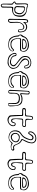

<svg xmlns="http://www.w3.org/2000/svg" viewBox="1945 -2598 941 4871"><g transform="rotate(90 2415.5 -162.5)"><path d="M173 132Q173 156 173.5 180.5Q174 205 173 228Q172 238 171.5 248.5Q171 259 165 264Q155 273 142 280.5Q129 288 117 288Q107 288 96 279Q85 270 80 261Q75 250 74 236Q73 222 73 209Q72 163 72.5 116.5Q73 70 74 24Q74 10 68 -1.5Q62 -13 47 -21Q33 -28 24 -44Q17 -56 19 -68Q21 -80 37 -83Q61 -89 64 -102Q67 -115 67 -131Q67 -184 66.5 -238Q66 -292 67 -346Q67 -387 92 -399Q117 -411 158 -392Q179 -382 198 -381Q292 -374 348.5 -332.5Q405 -291 407 -208Q408 -177 402 -147Q396 -117 386 -88Q378 -63 354 -42.5Q330 -22 298 -10.5Q266 1 233 1Q204 0 192 2Q180 4 177.5 14.5Q175 25 174 51V132ZM93 151V229Q94 240 96 251.5Q98 263 117 264Q136 265 141 254.5Q146 244 146 231Q147 181 148.5 131.5Q150 82 150 33Q151 1 155 -12.5Q159 -26 176 -27.5Q193 -29 231 -24Q281 -19 317.5 -39Q354 -59 364 -104Q376 -155 375 -205Q375 -253 350.5 -289.5Q326 -326 285.5 -346Q245 -366 197 -362Q184 -361 169 -365.5Q154 -370 143 -377Q126 -391 115 -386.5Q104 -382 97 -368Q87 -345 87 -317Q88 -268 90 -218.5Q92 -169 94 -119Q94 -103 88 -90.5Q82 -78 60 -72Q55 -71 49.5 -65Q44 -59 43 -54Q43 -50 48.5 -44Q54 -38 59 -36Q85 -28 93 -11Q101 6 99 26Q98 57 96.5 89Q95 121 93 151ZM139 -228Q139 -241 138.5 -254Q138 -267 139 -280Q140 -331 198 -325Q245 -321 279 -299.5Q313 -278 330 -244Q347 -210 340 -167Q339 -158 336 -148.5Q333 -139 331 -130Q319 -87 294 -71Q269 -55 219 -53Q175 -52 152 -77.5Q129 -103 134 -147Q136 -161 137 -180Q138 -199 139 -213.5Q140 -228 139 -228ZM314 -176Q319 -227 290.5 -261Q262 -295 218 -305Q191 -312 180 -305.5Q169 -299 167 -275Q165 -238 164 -201.5Q163 -165 161 -127Q160 -108 170 -97.5Q180 -87 200 -81Q276 -62 299 -123Q311 -147 314 -176Z M555 -331Q581 -356 609 -369.5Q637 -383 667 -381Q723 -377 758.5 -339.5Q794 -302 799 -224Q801 -214 800.5 -204Q800 -194 799 -185Q798 -167 788 -157Q778 -147 761 -148Q728 -148 725 -184Q724 -199 722 -214Q720 -229 717 -244Q710 -280 684 -283.5Q658 -287 632 -276Q607 -266 592 -246.5Q577 -227 566 -203Q559 -186 557.5 -152Q556 -118 557 -79.5Q558 -41 560 -9.5Q562 22 562 35Q562 51 551 70Q540 89 526 99Q515 106 499.5 104.5Q484 103 472.5 94.5Q461 86 459 73Q457 55 457.5 33.5Q458 12 459 -5Q460 -30 460 -68Q460 -106 460.5 -147.5Q461 -189 461.5 -227Q462 -265 462 -291.5Q462 -318 463 -325Q464 -338 468 -354Q472 -370 477 -383Q484 -398 500.5 -403Q517 -408 532 -404Q548 -400 552 -385Q556 -370 555 -356ZM548 -283Q542 -279 540.5 -284Q539 -289 539 -297Q539 -305 539 -309Q539 -320 540.5 -330.5Q542 -341 542 -351Q542 -362 538 -371Q534 -380 521 -381Q508 -383 501.5 -375.5Q495 -368 493 -356Q491 -341 489 -326Q487 -311 487 -296Q486 -227 485 -158.5Q484 -90 483 -22Q483 -1 483.5 21Q484 43 486 65Q488 78 500.5 82Q513 86 521 76Q535 59 537 33Q539 -8 536 -50.5Q533 -93 535 -135Q538 -179 553.5 -217Q569 -255 605 -283Q627 -299 651.5 -306.5Q676 -314 701 -300Q724 -287 730 -263Q736 -239 737 -214Q738 -206 737 -197.5Q736 -189 738 -181Q740 -176 746 -171Q752 -166 757 -165Q762 -164 768.5 -169Q775 -174 776 -178Q778 -191 779.5 -204Q781 -217 779 -230Q774 -295 739.5 -327Q705 -359 648 -355Q638 -354 622 -348Q606 -342 593 -332Q568 -313 560 -299.5Q552 -286 548 -283Z M999 -202Q986 -204 977 -198Q968 -192 967 -179Q966 -148 966.5 -127Q967 -106 972.5 -86Q978 -66 990 -38Q994 -31 1009.5 -17Q1025 -3 1032 1Q1055 14 1085 19Q1115 24 1149 15Q1183 6 1217 -23Q1225 -36 1237.5 -44.5Q1250 -53 1266 -42Q1280 -34 1282 -13.5Q1284 7 1274 23Q1243 78 1181 90Q1149 96 1128.5 97.5Q1108 99 1087 96.5Q1066 94 1031 89Q980 81 949 47.5Q918 14 902 -32Q895 -50 890.5 -69.5Q886 -89 884 -108Q883 -128 880 -146.5Q877 -165 863 -182Q852 -198 857 -222.5Q862 -247 875 -261Q880 -266 886 -272Q892 -278 894 -285Q920 -357 973.5 -387.5Q1027 -418 1097 -425Q1137 -430 1173.5 -422Q1210 -414 1243 -389Q1273 -367 1285.5 -335.5Q1298 -304 1289 -267Q1285 -248 1276 -226Q1267 -204 1247 -202Q1226 -200 1189 -199.5Q1152 -199 1112.5 -199.5Q1073 -200 1041.5 -200.5Q1010 -201 999 -202ZM1097 -226Q1129 -226 1161 -225.5Q1193 -225 1225 -226Q1252 -228 1263.5 -240.5Q1275 -253 1276 -280Q1277 -322 1252.5 -352.5Q1228 -383 1184 -393Q1141 -402 1100 -399Q1059 -396 1018 -382Q939 -356 921 -277Q917 -251 894 -235Q879 -225 876 -207Q873 -189 886 -181Q905 -169 906.5 -153Q908 -137 909 -120Q911 -69 930 -24.5Q949 20 988 48.5Q1027 77 1090 82Q1138 85 1182 74.5Q1226 64 1259 24Q1267 13 1271 1Q1275 -11 1263 -21Q1251 -32 1243.5 -21.5Q1236 -11 1230 -3Q1204 23 1162.5 34.5Q1121 46 1068 39Q1014 32 985 -9Q956 -56 953 -106.5Q950 -157 953 -207Q954 -219 960.5 -223Q967 -227 977 -227Q1008 -226 1037.5 -226Q1067 -226 1097 -226ZM992 -258Q955 -261 970 -292Q976 -305 983.5 -318Q991 -331 1001 -337Q1039 -357 1078.5 -365.5Q1118 -374 1161 -365Q1185 -359 1202.5 -345.5Q1220 -332 1227 -309Q1244 -257 1190 -254Q1179 -253 1167.5 -253.5Q1156 -254 1144 -254H1100Q1100 -254 1080.5 -255Q1061 -256 1035.5 -257Q1010 -258 992 -258ZM1100 -276Q1100 -276 1112.5 -276.5Q1125 -277 1141.5 -277Q1158 -277 1170 -277Q1182 -277 1194.5 -279Q1207 -281 1208 -295Q1208 -304 1199.5 -315Q1191 -326 1183 -330Q1106 -370 1026 -328Q1019 -324 1014 -317Q1009 -310 1004 -303Q997 -291 1000.5 -283.5Q1004 -276 1019 -276Z M1365 41Q1351 23 1342 0.5Q1333 -22 1324 -44Q1321 -52 1322 -66Q1323 -80 1326 -89Q1331 -103 1345.5 -108Q1360 -113 1374 -110Q1401 -106 1404 -75Q1407 -41 1428 -15Q1449 11 1483 20Q1503 24 1519.5 27Q1536 30 1558 31Q1583 31 1605.5 15Q1628 -1 1632 -18Q1637 -40 1629.5 -54Q1622 -68 1602 -92Q1598 -96 1578 -111Q1558 -126 1531.5 -146Q1505 -166 1480 -186Q1455 -206 1441 -221Q1407 -258 1401.5 -302Q1396 -346 1409 -392Q1414 -408 1425 -423Q1436 -438 1449 -447Q1493 -476 1540 -483.5Q1587 -491 1636 -474Q1677 -460 1699.5 -424Q1722 -388 1717 -344Q1716 -328 1707.5 -317.5Q1699 -307 1681 -305Q1665 -304 1655.5 -312.5Q1646 -321 1642 -336Q1641 -340 1640 -343Q1639 -346 1638 -350Q1633 -371 1621.5 -387Q1610 -403 1589 -408Q1564 -415 1542.5 -406Q1521 -397 1506 -379Q1498 -369 1493.5 -354Q1489 -339 1492 -328Q1498 -309 1508 -289.5Q1518 -270 1532 -256Q1577 -213 1632 -182Q1680 -155 1702 -114.5Q1724 -74 1727 -24Q1729 0 1716 24Q1703 48 1680.5 68.5Q1658 89 1630.5 102Q1603 115 1576 116Q1539 117 1499.5 111.5Q1460 106 1424.5 89.5Q1389 73 1365 41ZM1463 -338Q1467 -369 1489 -394Q1532 -444 1597 -428Q1628 -421 1638.5 -399Q1649 -377 1656 -352Q1659 -343 1663 -331.5Q1667 -320 1677 -320Q1688 -321 1695 -331.5Q1702 -342 1695 -373Q1685 -419 1652.5 -443Q1620 -467 1570 -467Q1513 -466 1475.5 -439Q1438 -412 1427 -365Q1420 -326 1429.5 -291Q1439 -256 1468 -230Q1503 -198 1539.5 -168Q1576 -138 1613 -110Q1633 -95 1647 -78.5Q1661 -62 1662 -36Q1662 -6 1642 18.5Q1622 43 1588 52Q1555 59 1523.5 52.5Q1492 46 1463 33Q1431 19 1409 -6Q1387 -31 1381 -68Q1380 -75 1376.5 -84Q1373 -93 1366 -93Q1357 -95 1350 -85Q1343 -75 1345 -64Q1348 -41 1357 -18Q1366 5 1381 22Q1429 76 1489.5 88Q1550 100 1616 84Q1663 72 1686.5 31.5Q1710 -9 1702 -56Q1696 -94 1674.5 -119.5Q1653 -145 1622 -164Q1594 -182 1567.5 -200.5Q1541 -219 1515 -238Q1491 -257 1474.5 -282Q1458 -307 1463 -338Z M1928 -202Q1915 -204 1906 -198Q1897 -192 1896 -179Q1895 -148 1895.5 -127Q1896 -106 1901.5 -86Q1907 -66 1919 -38Q1923 -31 1938.5 -17Q1954 -3 1961 1Q1984 14 2014 19Q2044 24 2078 15Q2112 6 2146 -23Q2154 -36 2166.5 -44.5Q2179 -53 2195 -42Q2209 -34 2211 -13.5Q2213 7 2203 23Q2172 78 2110 90Q2078 96 2057.5 97.5Q2037 99 2016 96.5Q1995 94 1960 89Q1909 81 1878 47.5Q1847 14 1831 -32Q1824 -50 1819.5 -69.5Q1815 -89 1813 -108Q1812 -128 1809 -146.5Q1806 -165 1792 -182Q1781 -198 1786 -222.5Q1791 -247 1804 -261Q1809 -266 1815 -272Q1821 -278 1823 -285Q1849 -357 1902.5 -387.5Q1956 -418 2026 -425Q2066 -430 2102.5 -422Q2139 -414 2172 -389Q2202 -367 2214.5 -335.5Q2227 -304 2218 -267Q2214 -248 2205 -226Q2196 -204 2176 -202Q2155 -200 2118 -199.5Q2081 -199 2041.5 -199.5Q2002 -200 1970.5 -200.5Q1939 -201 1928 -202ZM2026 -226Q2058 -226 2090 -225.5Q2122 -225 2154 -226Q2181 -228 2192.5 -240.5Q2204 -253 2205 -280Q2206 -322 2181.5 -352.5Q2157 -383 2113 -393Q2070 -402 2029 -399Q1988 -396 1947 -382Q1868 -356 1850 -277Q1846 -251 1823 -235Q1808 -225 1805 -207Q1802 -189 1815 -181Q1834 -169 1835.5 -153Q1837 -137 1838 -120Q1840 -69 1859 -24.5Q1878 20 1917 48.5Q1956 77 2019 82Q2067 85 2111 74.5Q2155 64 2188 24Q2196 13 2200 1Q2204 -11 2192 -21Q2180 -32 2172.5 -21.5Q2165 -11 2159 -3Q2133 23 2091.5 34.5Q2050 46 1997 39Q1943 32 1914 -9Q1885 -56 1882 -106.5Q1879 -157 1882 -207Q1883 -219 1889.5 -223Q1896 -227 1906 -227Q1937 -226 1966.5 -226Q1996 -226 2026 -226ZM1921 -258Q1884 -261 1899 -292Q1905 -305 1912.5 -318Q1920 -331 1930 -337Q1968 -357 2007.5 -365.5Q2047 -374 2090 -365Q2114 -359 2131.5 -345.5Q2149 -332 2156 -309Q2173 -257 2119 -254Q2108 -253 2096.5 -253.5Q2085 -254 2073 -254H2029Q2029 -254 2009.5 -255Q1990 -256 1964.5 -257Q1939 -258 1921 -258ZM2029 -276Q2029 -276 2041.5 -276.5Q2054 -277 2070.5 -277Q2087 -277 2099 -277Q2111 -277 2123.5 -279Q2136 -281 2137 -295Q2137 -304 2128.5 -315Q2120 -326 2112 -330Q2035 -370 1955 -328Q1948 -324 1943 -317Q1938 -310 1933 -303Q1926 -291 1929.5 -283.5Q1933 -276 1948 -276Z M2355 -19Q2355 -3 2356 14Q2357 31 2355 48Q2354 75 2338.5 88Q2323 101 2303 100Q2285 98 2272 82Q2259 66 2260 43Q2262 -4 2264.5 -51.5Q2267 -99 2269 -146Q2273 -205 2277 -265Q2281 -325 2285 -384Q2285 -400 2288 -415Q2292 -432 2304.5 -438.5Q2317 -445 2333 -444Q2349 -443 2362 -436Q2375 -429 2375 -415Q2377 -390 2375 -365Q2373 -340 2372 -316Q2371 -303 2370.5 -291Q2370 -279 2369 -267Q2367 -248 2365.5 -238.5Q2364 -229 2370.5 -230Q2377 -231 2398 -242Q2434 -262 2477.5 -262.5Q2521 -263 2555 -255Q2605 -245 2630.5 -210Q2656 -175 2665 -124Q2673 -81 2674.5 -37.5Q2676 6 2678 50Q2679 56 2676.5 63Q2674 70 2671 76Q2664 93 2650 98Q2636 103 2620 101Q2605 99 2599 90Q2593 81 2593 69Q2593 34 2594.5 1.5Q2596 -31 2595 -66Q2595 -151 2514 -167Q2495 -170 2475.5 -170.5Q2456 -171 2436 -168Q2392 -160 2373 -131Q2354 -102 2354 -56Q2354 -45 2354.5 -32Q2355 -19 2355 -19ZM2372 -204Q2363 -200 2354 -205.5Q2345 -211 2345 -221Q2345 -228 2345 -235Q2345 -242 2346 -249Q2348 -287 2350.5 -324.5Q2353 -362 2354 -399Q2354 -406 2347 -415.5Q2340 -425 2331 -426Q2323 -427 2316.5 -418.5Q2310 -410 2308 -403Q2304 -393 2303.5 -382Q2303 -371 2303 -360Q2299 -281 2295.5 -202Q2292 -123 2288 -43Q2287 -17 2286.5 9Q2286 35 2287 61Q2288 67 2293.5 76.5Q2299 86 2308 86Q2329 86 2332 48Q2334 13 2334 -22Q2334 -57 2338 -92Q2345 -141 2371.5 -166Q2398 -191 2446 -196Q2476 -199 2506 -196Q2559 -191 2585.5 -165.5Q2612 -140 2618 -87Q2620 -65 2619 -42.5Q2618 -20 2617 1Q2617 8 2615 22.5Q2613 37 2612.5 52Q2612 67 2615.5 78Q2619 89 2630 89Q2656 89 2656 59Q2656 23 2656.5 -14Q2657 -51 2655 -88Q2654 -121 2637.5 -156.5Q2621 -192 2592 -212Q2559 -235 2527.5 -237.5Q2496 -240 2455 -235Q2438 -233 2414 -223Q2390 -213 2372 -204Z M3180 -42Q3186 0 3165.5 34Q3145 68 3110 89.5Q3075 111 3036.5 116.5Q2998 122 2968 107Q2946 96 2927.5 81Q2909 66 2907 44Q2903 -10 2899.5 -70.5Q2896 -131 2897 -186Q2898 -218 2899.5 -232Q2901 -246 2891.5 -250Q2882 -254 2850 -254Q2829 -254 2808 -254Q2787 -254 2767 -255Q2749 -257 2735.5 -264.5Q2722 -272 2720 -292Q2718 -312 2726 -326.5Q2734 -341 2750 -345Q2771 -350 2795 -347.5Q2819 -345 2840 -346Q2877 -348 2892 -351Q2907 -354 2910.5 -369Q2914 -384 2915 -420Q2916 -458 2926 -496Q2931 -516 2946 -524Q2961 -532 2981 -530Q3003 -527 3011 -514.5Q3019 -502 3018 -482V-401Q3018 -371 3027 -361.5Q3036 -352 3067 -352H3155Q3175 -352 3188 -343.5Q3201 -335 3202 -314Q3204 -291 3192.5 -275Q3181 -259 3159 -257Q3132 -256 3105.5 -256.5Q3079 -257 3053 -259Q3032 -261 3022 -254.5Q3012 -248 3011 -225Q3009 -178 3002 -130.5Q2995 -83 3008 -36Q3012 -23 3017.5 -11.5Q3023 0 3041 0Q3058 0 3066.5 -10Q3075 -20 3079 -34Q3081 -42 3083.5 -50Q3086 -58 3090 -65Q3110 -98 3144 -87Q3176 -77 3180 -42ZM2923 -182Q2923 -182 2924 -160.5Q2925 -139 2926.5 -106.5Q2928 -74 2930 -40Q2932 -6 2934 18Q2939 64 2982 82Q3021 98 3059.5 89Q3098 80 3126 51.5Q3154 23 3160 -18Q3163 -38 3157 -50.5Q3151 -63 3131 -67Q3110 -72 3106 -58.5Q3102 -45 3100 -31Q3087 25 3040 27Q3018 27 3003.5 12Q2989 -3 2987 -32Q2985 -72 2985 -111Q2985 -150 2986 -190Q2987 -224 2989.5 -242.5Q2992 -261 3000.5 -269Q3009 -277 3027.5 -279Q3046 -281 3080 -281Q3090 -281 3106.5 -278.5Q3123 -276 3139.5 -275.5Q3156 -275 3167.5 -282Q3179 -289 3179 -308Q3179 -314 3177 -321Q3175 -328 3162 -330Q3157 -332 3134 -332.5Q3111 -333 3086 -333Q3061 -333 3048 -332Q3016 -332 3004 -345.5Q2992 -359 2993 -391Q2995 -411 2996.5 -430Q2998 -449 3001 -468Q3003 -482 3001.5 -494.5Q3000 -507 2981 -510Q2963 -513 2954 -502Q2945 -491 2942 -474Q2939 -451 2936 -427.5Q2933 -404 2934 -380Q2936 -346 2924.5 -336Q2913 -326 2879 -327Q2854 -328 2826 -328.5Q2798 -329 2774 -327Q2766 -326 2758 -319.5Q2750 -313 2750 -303Q2750 -284 2756.5 -282Q2763 -280 2782 -281Q2787 -281 2794 -280.5Q2801 -280 2808 -280Q2828 -280 2848.5 -279.5Q2869 -279 2889 -280Q2926 -281 2923 -245Q2922 -229 2922.5 -213.5Q2923 -198 2923 -182Z M3616 -491Q3612 -433 3593 -385Q3574 -337 3547 -293Q3536 -275 3533 -266Q3530 -257 3537 -251.5Q3544 -246 3563 -235Q3619 -203 3641 -140Q3646 -126 3652 -111.5Q3658 -97 3666 -83Q3682 -58 3699.5 -51Q3717 -44 3745 -51Q3763 -56 3777 -53Q3791 -50 3800 -32Q3806 -19 3795 -1.5Q3784 16 3765 22Q3734 34 3702 35Q3670 36 3638 21Q3628 16 3619.5 15.5Q3611 15 3600 26Q3560 71 3510 84.5Q3460 98 3403 82Q3354 68 3324.5 34.5Q3295 1 3288 -49Q3281 -105 3299.5 -153.5Q3318 -202 3367 -233Q3429 -271 3460.5 -328Q3492 -385 3512 -449Q3517 -466 3514.5 -480Q3512 -494 3498 -504Q3483 -515 3467 -513.5Q3451 -512 3438 -500Q3425 -488 3415 -473.5Q3405 -459 3395 -444Q3386 -429 3376.5 -416.5Q3367 -404 3345 -410Q3325 -417 3318.5 -431.5Q3312 -446 3313 -465Q3315 -512 3350.5 -552Q3386 -592 3438 -606Q3487 -619 3532 -608Q3577 -597 3602 -556Q3611 -543 3614.5 -525.5Q3618 -508 3616 -491ZM3311 -75Q3309 -10 3343 26.5Q3377 63 3453 76Q3500 82 3533 61.5Q3566 41 3594 3Q3605 -12 3615 -13.5Q3625 -15 3640 -2Q3663 17 3692 20.5Q3721 24 3750 16Q3758 14 3767 5Q3776 -4 3773 -14Q3771 -22 3759.5 -26.5Q3748 -31 3731 -25Q3703 -22 3684 -32Q3665 -42 3653 -68Q3646 -82 3640.5 -97Q3635 -112 3628 -127Q3614 -159 3591.5 -184.5Q3569 -210 3534 -224Q3508 -235 3506 -245Q3504 -255 3517 -280Q3537 -322 3557.5 -364.5Q3578 -407 3589 -451Q3603 -506 3583 -544.5Q3563 -583 3500 -590Q3468 -593 3437 -584Q3406 -575 3380 -551Q3340 -514 3335 -459Q3335 -453 3337.5 -444Q3340 -435 3347 -433Q3354 -431 3360.5 -437Q3367 -443 3371 -447Q3380 -461 3387 -475Q3394 -489 3403 -502Q3420 -528 3446.5 -538Q3473 -548 3496 -538Q3521 -528 3531.5 -505Q3542 -482 3534 -448Q3518 -378 3484.5 -318Q3451 -258 3388 -219Q3342 -191 3327.5 -152Q3313 -113 3311 -75ZM3590 -92Q3590 -61 3571.5 -32Q3553 -3 3523.5 15Q3494 33 3462 34Q3414 35 3383.5 4Q3353 -27 3352 -77Q3351 -108 3366 -135Q3381 -162 3405.5 -178.5Q3430 -195 3458 -193Q3494 -191 3523.5 -181.5Q3553 -172 3571.5 -151Q3590 -130 3590 -92ZM3374 -80Q3373 -46 3398 -19.5Q3423 7 3455 8Q3484 9 3509.5 -5Q3535 -19 3551.5 -42Q3568 -65 3568 -91Q3569 -111 3554 -129.5Q3539 -148 3516.5 -160Q3494 -172 3469 -172Q3428 -173 3401 -147Q3374 -121 3374 -80Z M4293 -42Q4299 0 4278.5 34Q4258 68 4223 89.5Q4188 111 4149.5 116.5Q4111 122 4081 107Q4059 96 4040.5 81Q4022 66 4020 44Q4016 -10 4012.5 -70.5Q4009 -131 4010 -186Q4011 -218 4012.5 -232Q4014 -246 4004.5 -250Q3995 -254 3963 -254Q3942 -254 3921 -254Q3900 -254 3880 -255Q3862 -257 3848.5 -264.5Q3835 -272 3833 -292Q3831 -312 3839 -326.5Q3847 -341 3863 -345Q3884 -350 3908 -347.5Q3932 -345 3953 -346Q3990 -348 4005 -351Q4020 -354 4023.5 -369Q4027 -384 4028 -420Q4029 -458 4039 -496Q4044 -516 4059 -524Q4074 -532 4094 -530Q4116 -527 4124 -514.5Q4132 -502 4131 -482V-401Q4131 -371 4140 -361.5Q4149 -352 4180 -352H4268Q4288 -352 4301 -343.5Q4314 -335 4315 -314Q4317 -291 4305.5 -275Q4294 -259 4272 -257Q4245 -256 4218.5 -256.5Q4192 -257 4166 -259Q4145 -261 4135 -254.5Q4125 -248 4124 -225Q4122 -178 4115 -130.5Q4108 -83 4121 -36Q4125 -23 4130.5 -11.5Q4136 0 4154 0Q4171 0 4179.5 -10Q4188 -20 4192 -34Q4194 -42 4196.5 -50Q4199 -58 4203 -65Q4223 -98 4257 -87Q4289 -77 4293 -42ZM4036 -182Q4036 -182 4037 -160.5Q4038 -139 4039.5 -106.5Q4041 -74 4043 -40Q4045 -6 4047 18Q4052 64 4095 82Q4134 98 4172.5 89Q4211 80 4239 51.5Q4267 23 4273 -18Q4276 -38 4270 -50.5Q4264 -63 4244 -67Q4223 -72 4219 -58.5Q4215 -45 4213 -31Q4200 25 4153 27Q4131 27 4116.5 12Q4102 -3 4100 -32Q4098 -72 4098 -111Q4098 -150 4099 -190Q4100 -224 4102.5 -242.5Q4105 -261 4113.5 -269Q4122 -277 4140.5 -279Q4159 -281 4193 -281Q4203 -281 4219.5 -278.5Q4236 -276 4252.5 -275.5Q4269 -275 4280.5 -282Q4292 -289 4292 -308Q4292 -314 4290 -321Q4288 -328 4275 -330Q4270 -332 4247 -332.5Q4224 -333 4199 -333Q4174 -333 4161 -332Q4129 -332 4117 -345.5Q4105 -359 4106 -391Q4108 -411 4109.5 -430Q4111 -449 4114 -468Q4116 -482 4114.5 -494.5Q4113 -507 4094 -510Q4076 -513 4067 -502Q4058 -491 4055 -474Q4052 -451 4049 -427.5Q4046 -404 4047 -380Q4049 -346 4037.5 -336Q4026 -326 3992 -327Q3967 -328 3939 -328.5Q3911 -329 3887 -327Q3879 -326 3871 -319.5Q3863 -313 3863 -303Q3863 -284 3869.5 -282Q3876 -280 3895 -281Q3900 -281 3907 -280.5Q3914 -280 3921 -280Q3941 -280 3961.5 -279.5Q3982 -279 4002 -280Q4039 -281 4036 -245Q4035 -229 4035.5 -213.5Q4036 -198 4036 -182Z M4514 -202Q4501 -204 4492 -198Q4483 -192 4482 -179Q4481 -148 4481.5 -127Q4482 -106 4487.5 -86Q4493 -66 4505 -38Q4509 -31 4524.5 -17Q4540 -3 4547 1Q4570 14 4600 19Q4630 24 4664 15Q4698 6 4732 -23Q4740 -36 4752.5 -44.5Q4765 -53 4781 -42Q4795 -34 4797 -13.5Q4799 7 4789 23Q4758 78 4696 90Q4664 96 4643.5 97.5Q4623 99 4602 96.5Q4581 94 4546 89Q4495 81 4464 47.5Q4433 14 4417 -32Q4410 -50 4405.5 -69.5Q4401 -89 4399 -108Q4398 -128 4395 -146.5Q4392 -165 4378 -182Q4367 -198 4372 -222.5Q4377 -247 4390 -261Q4395 -266 4401 -272Q4407 -278 4409 -285Q4435 -357 4488.5 -387.5Q4542 -418 4612 -425Q4652 -430 4688.5 -422Q4725 -414 4758 -389Q4788 -367 4800.5 -335.5Q4813 -304 4804 -267Q4800 -248 4791 -226Q4782 -204 4762 -202Q4741 -200 4704 -199.5Q4667 -199 4627.5 -199.5Q4588 -200 4556.5 -200.5Q4525 -201 4514 -202ZM4612 -226Q4644 -226 4676 -225.5Q4708 -225 4740 -226Q4767 -228 4778.5 -240.5Q4790 -253 4791 -280Q4792 -322 4767.5 -352.5Q4743 -383 4699 -393Q4656 -402 4615 -399Q4574 -396 4533 -382Q4454 -356 4436 -277Q4432 -251 4409 -235Q4394 -225 4391 -207Q4388 -189 4401 -181Q4420 -169 4421.5 -153Q4423 -137 4424 -120Q4426 -69 4445 -24.5Q4464 20 4503 48.5Q4542 77 4605 82Q4653 85 4697 74.5Q4741 64 4774 24Q4782 13 4786 1Q4790 -11 4778 -21Q4766 -32 4758.5 -21.5Q4751 -11 4745 -3Q4719 23 4677.5 34.5Q4636 46 4583 39Q4529 32 4500 -9Q4471 -56 4468 -106.5Q4465 -157 4468 -207Q4469 -219 4475.5 -223Q4482 -227 4492 -227Q4523 -226 4552.5 -226Q4582 -226 4612 -226ZM4507 -258Q4470 -261 4485 -292Q4491 -305 4498.5 -318Q4506 -331 4516 -337Q4554 -357 4593.5 -365.5Q4633 -374 4676 -365Q4700 -359 4717.5 -345.5Q4735 -332 4742 -309Q4759 -257 4705 -254Q4694 -253 4682.5 -253.5Q4671 -254 4659 -254H4615Q4615 -254 4595.5 -255Q4576 -256 4550.5 -257Q4525 -258 4507 -258ZM4615 -276Q4615 -276 4627.5 -276.5Q4640 -277 4656.5 -277Q4673 -277 4685 -277Q4697 -277 4709.5 -279Q4722 -281 4723 -295Q4723 -304 4714.5 -315Q4706 -326 4698 -330Q4621 -370 4541 -328Q4534 -324 4529 -317Q4524 -310 4519 -303Q4512 -291 4515.5 -283.5Q4519 -276 4534 -276Z"/></g></svg>

Font: Shizuru
Style: Regular
Weight: 400
Version: Version 1.000